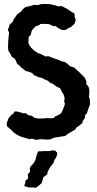

<svg xmlns="http://www.w3.org/2000/svg" viewBox="-20 -698 493 975"><path d="M215 11 197 9H188L163 12L141 6L132 9L117 5L97 -1L89 -3L69 -12L51 -24L32 -43L16 -56L14 -72L23 -97L36 -113L50 -123L51 -131L67 -132L97 -123H111L124 -113L142 -110L154 -100L175 -96L208 -97L220 -99L234 -97L254 -99L259 -106L277 -114L291 -124L295 -132L300 -142L307 -162L310 -170L306 -181L308 -201L303 -218L294 -232L286 -249L268 -258L256 -266L249 -272L229 -281L227 -286L204 -296L190 -303L179 -305L151 -317L145 -326L126 -334L111 -337L103 -344L88 -355L78 -366L67 -374L61 -389L55 -400L40 -409L33 -424L22 -442L21 -454V-467L22 -492L23 -502L26 -532L20 -547L26 -562L29 -573L46 -589L48 -597L58 -612L68 -626L87 -639L93 -648L107 -661L123 -665L144 -670L152 -674L170 -672L189 -677L203 -678L233 -677L251 -673L264 -670L274 -666L294 -667L324 -651L337 -642L359 -628V-611L365 -597L358 -577L341 -561L327 -555L313 -546H293L273 -557L264 -565L249 -566L231 -575L199 -577L184 -576L180 -571L160 -564L153 -555L147 -551L140 -538L136 -520L126 -512L124 -480L128 -471L138 -456L143 -451L155 -440L174 -428L186 -424L202 -416L212 -411L225 -413L248 -404L262 -399L278 -394L292 -387L310 -383L325 -372L335 -362L357 -355L365 -347L381 -333L390 -324L410 -304L419 -284L418 -271L430 -257L434 -237L433 -221L432 -204L436 -195L437 -167L428 -144L421 -122L412 -114L411 -100L399 -81L400 -75L385 -62L369 -51L361 -40L345 -30L331 -22L319 -14L310 -7L294 -5L275 -2L256 1L235 10ZM160 257 154 254H127L103 247L108 231L109 220L123 208L121 187L133 174L131 157L137 145L147 135L154 126L161 111L165 93L173 71L208 69H231L245 66H259L271 78L269 90L264 104L256 115L251 131L239 145L231 157L222 175L220 187L210 195L201 201L195 221L192 231L179 243Z"/></svg>

Font: Winky Rough Medium
Style: Regular
Weight: 500
Designer: Simon Atzbach
Foundry: typofactur
Version: Version 1.206; ttfautohint (v1.8.4.7-5d5b)